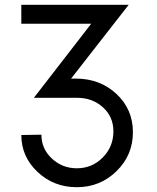

<svg xmlns="http://www.w3.org/2000/svg" viewBox="-20 -770 654 800"><path d="M296.2 -442.5Q396.2 -442.5 465 -378.8Q533.8 -315 533.8 -218.8Q533.8 -123.8 465.6 -56.9Q397.5 10 300 10Q203.8 10 136.2 -53.8Q68.8 -117.5 68.8 -207.5L152.5 -208.8Q152.5 -150 196.2 -109.4Q240 -68.8 300 -68.8Q363.8 -68.8 408.1 -113.8Q452.5 -158.8 452.5 -222.5Q452.5 -283.8 408.8 -323.1Q365 -362.5 301.2 -362.5H121.2L360 -671.2H68.8V-750H516.2L276.2 -442.5Z"/></svg>

Font: Now Alt
Style: Regular
Weight: 400
Designer: Alfredo Marco Pradil
Foundry: Alfredo Marco Pradil
Version: Version 1.002;PS 001.002;hotconv 1.0.88;makeotf.lib2.5.64775